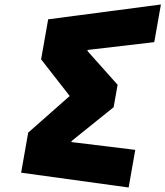

<svg xmlns="http://www.w3.org/2000/svg" viewBox="-20 -844 743 863"><path d="M673.4 -654.6 703.3 -823.8 196.5 -757.2 164.8 -577.2 293.3 -412.5 106.7 -247.8 75 -67.8 558.2 -1.2 588 -170.4 300.8 -205.5 301.6 -210 490.8 -362.1 508.6 -462.9 373 -615 373.8 -619.5Z"/></svg>

Font: Hussar Wysoki
Style: Obl
Weight: 700
Foundry: Cannot Into Space Fonts
Version: Version 0.92